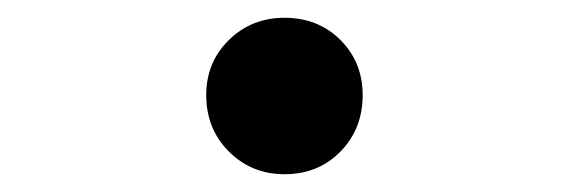

<svg xmlns="http://www.w3.org/2000/svg" viewBox="-20 -449 640 216"><path d="M300 -429Q338 -429 363 -404Q388 -379 388 -342Q388 -304 363 -278.5Q338 -253 300 -253Q263 -253 237.5 -278.5Q212 -304 212 -342Q212 -379 237.5 -404Q263 -429 300 -429Z"/></svg>

Font: Fira Mono
Style: Regular
Weight: 400
Designer: Carrois Corporate & Edenspiekermann AG
Foundry: Carrois Corporate GbR & Edenspiekermann AG
Version: Version 3.206